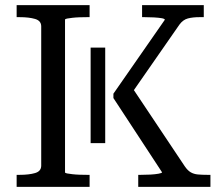

<svg xmlns="http://www.w3.org/2000/svg" viewBox="-20 -730 857 750"><path d="M45 0V-47H56Q93 -47 117 -54Q141 -61 141 -83V-627Q141 -649 117 -656Q93 -663 56 -663H45V-710H330V-663H321Q307 -663 291.5 -662.5Q276 -662 263 -660.5Q250 -659 242 -657.5Q234 -656 234 -653V-57Q234 -54 242 -52.5Q250 -51 263 -49.5Q276 -48 291.5 -47.5Q307 -47 321 -47H330V0ZM520 0V-47H529Q548 -47 567 -48Q586 -49 599.5 -51.5Q613 -54 613 -57L423 -347V-364L624 -653Q623 -657 611 -659Q599 -661 581 -662Q563 -663 544 -663H535V-710H776V-663H760Q733 -663 714 -658Q695 -653 681 -634L503 -378L702 -80Q713 -64 725 -57Q737 -50 753 -48.5Q769 -47 791 -47H802V0ZM334 -171V-544H391V-171Z"/></svg>

Font: Roboto Serif 20pt
Style: Regular
Weight: 400
Designer: Greg Gazdowicz
Foundry: Commercial Type
Version: Version 1.008